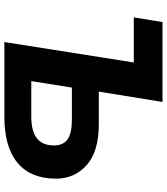

<svg xmlns="http://www.w3.org/2000/svg" viewBox="36 -780 745 856"><g transform="rotate(90 408.0 -352.5)"><path d="M168 0 259 -577H58L79 -705H435L389 -421H534Q656 -421 716.5 -367Q777 -313 777 -230Q777 -118 707 -59Q637 0 500 0ZM342 -120H502Q629 -120 629 -221Q629 -262 602 -281.5Q575 -301 513 -301H371Z"/></g></svg>

Font: Nunito Sans ExtraBold
Style: Italic
Weight: 800
Italic angle: -9°
Designer: Vernon Adams
Foundry: Vernon Adams
Version: Version 3.006; ttfautohint (v1.8.3)